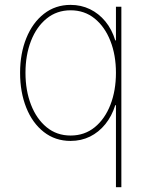

<svg xmlns="http://www.w3.org/2000/svg" viewBox="-20 -574 621 798"><path d="M461.9 204.1V-136.7H459Q444.8 -91.3 417.7 -57.9Q390.6 -24.4 354 -6.3Q317.4 11.7 273.4 11.7Q209.5 11.7 162.1 -25.4Q114.7 -62.5 89.1 -126.7Q63.5 -190.9 63.5 -271.5Q63.5 -351.6 89.4 -415.5Q115.2 -479.5 162.6 -516.6Q210 -553.7 273.4 -553.7Q316.9 -553.7 353.8 -535.9Q390.6 -518.1 418 -484.9Q445.3 -451.7 459 -406.2H461.9V-545.9H484.4V204.1ZM273.4 -10.7Q331.5 -10.7 373.8 -45.2Q416 -79.6 439 -138.7Q461.9 -197.8 461.9 -271.5Q461.9 -345.2 438.7 -404.1Q415.5 -462.9 373.3 -497.1Q331.1 -531.2 273.4 -531.2Q216.3 -531.2 174.1 -497.1Q131.8 -462.9 108.9 -404.1Q85.9 -345.2 85.9 -271.5Q85.9 -197.8 108.9 -138.7Q131.8 -79.6 173.8 -45.2Q215.8 -10.7 273.4 -10.7Z"/></svg>

Font: Inter Tight Thin
Style: Regular
Weight: 250
Designer: Rasmus Andersson
Foundry: rsms
Version: Version 3.004